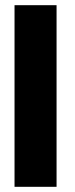

<svg xmlns="http://www.w3.org/2000/svg" viewBox="-20 -721 288 740"><path d="M36 -701H198V-1H36Z"/></svg>

Font: Montserrat GRBold
Style: Regular
Weight: 700
Designer: Julieta Ulanovsky
Foundry: Julieta Ulanovsky
Version: Version 1.00 May 29, 2023, initial release